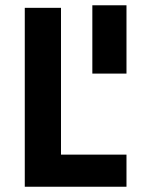

<svg xmlns="http://www.w3.org/2000/svg" viewBox="-20 -710 538 730"><path d="M460.9 0H74.2V-680.2H211.9V-122.1H460.9ZM460.9 -689.9V-430.2H331.1V-689.9Z"/></svg>

Font: TitilliumWeb-Bold
Style: Bold
Weight: 700
Version: Version 1.001;PS 57.000;hotconv 1.0.70;makeotf.lib2.5.55311